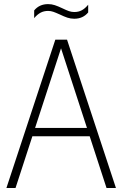

<svg xmlns="http://www.w3.org/2000/svg" viewBox="-20 -938 610 958"><path d="M511.5 0 427.5 -258H141.5L57.5 0H12L256 -740H314.5L558.5 0ZM155 -299.5H414L284.5 -697ZM279 -865.5Q258 -875 245.8 -879.2Q233.5 -883.5 220 -883.5Q199 -883.5 182.5 -874.8Q166 -866 150.5 -847.5V-886Q176.5 -917.5 220 -917.5Q237.5 -917.5 253.5 -912.2Q269.5 -907 291.5 -896.5Q311 -887 324 -882.5Q337 -878 350.5 -878Q372 -878 388.2 -886.8Q404.5 -895.5 420 -914.5V-876Q394 -844.5 350.5 -844.5Q332.5 -844.5 316 -850Q299.5 -855.5 279 -865.5Z"/></svg>

Font: Encode Sans Condensed ExLight
Style: Regular
Weight: 275
Width: 3
Designer: Multiple Designers
Foundry: Impallari Type
Version: Version 2.000